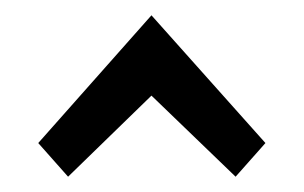

<svg xmlns="http://www.w3.org/2000/svg" viewBox="-20 -718 397 251"><path d="M69 -487 30 -531 178 -698 327 -531 288 -487 178 -593Z"/></svg>

Font: Arsenal
Style: Bold
Weight: 700
Designer: Andrij Shevchenko
Foundry: Stairsfor
Version: Version 2.001;PS 002.001;hotconv 1.0.88;makeotf.lib2.5.64775